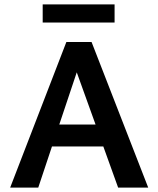

<svg xmlns="http://www.w3.org/2000/svg" viewBox="-20 -848 716 868"><path d="M498 -746H173V-828H498ZM447 -186H215L153 0H26L280 -658H394L650 0H514ZM412 -285 327 -521 248 -285Z"/></svg>

Font: Ysabeau SC
Style: Bold
Weight: 700
Designer: Christian Thalmann (Catharsis Fonts)
Version: Version 0.003